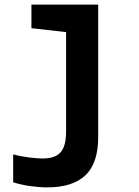

<svg xmlns="http://www.w3.org/2000/svg" viewBox="-20 -566 603 831"><path d="M184 245Q151 245 111.5 239.5Q72 234 37 223V102Q69 111 106 115.5Q143 120 165 120Q218 120 242 93.5Q266 67 266 3V-427L116 -444V-546H405V27Q405 140 350 192.5Q295 245 184 245Z"/></svg>

Font: Noto Sans Mono SemiCondensed
Style: Bold
Weight: 700
Width: 4
Designer: Monotype Design Team
Foundry: Monotype Imaging Inc.
Version: Version 2.014